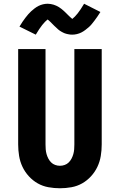

<svg xmlns="http://www.w3.org/2000/svg" viewBox="-20 -997 640 1025"><path d="M300 8Q269 8 238.5 2.5Q208 -3 181.5 -18Q155 -33 134 -56Q113 -79 100 -106.5Q87 -134 82 -164.5Q77 -195 77 -226V-735H223V-226Q223 -213 224 -200Q225 -187 228.5 -174.5Q232 -162 238 -150.5Q244 -139 253 -130Q262 -121 274.5 -116.5Q287 -112 300 -112Q313 -112 325.5 -116.5Q338 -121 347 -130Q356 -139 362 -150.5Q368 -162 371.5 -174.5Q375 -187 376 -200Q377 -213 377 -226V-735H523V-226Q523 -195 518 -164.5Q513 -134 500 -106.5Q487 -79 466 -56Q445 -33 418.5 -18Q392 -3 361.5 2.5Q331 8 300 8ZM365 -812Q360 -812 355 -812.5Q350 -813 345.5 -814Q341 -815 336 -816Q331 -817 326 -819Q321 -821 317 -823Q313 -825 308.5 -827.5Q304 -830 299.5 -833Q295 -836 291 -839.5Q287 -843 283.5 -846.5Q280 -850 276.5 -853Q273 -856 270.5 -858.5Q268 -861 263.5 -865.5Q259 -870 255 -874Q251 -878 247.5 -881.5Q244 -885 240.5 -888Q237 -891 234 -893Q220 -882 205 -863Q190 -844 171 -812L84 -855Q92 -869 100 -880.5Q108 -892 115.5 -902Q123 -912 130.5 -920.5Q138 -929 146 -936.5Q154 -944 164.5 -952Q175 -960 186 -965.5Q197 -971 209.5 -974Q222 -977 235 -977Q243 -977 251 -975.5Q259 -974 266 -972Q273 -970 280.5 -966.5Q288 -963 294.5 -959Q301 -955 308 -949.5Q315 -944 321 -938.5Q327 -933 332 -928Q337 -923 343.5 -916.5Q350 -910 355 -905.5Q360 -901 366 -896Q380 -907 395 -926Q410 -945 429 -977L516 -933Q508 -920 500 -908.5Q492 -897 484.5 -887Q477 -877 469.5 -868Q462 -859 454 -852Q446 -845 435.5 -837Q425 -829 414 -823.5Q403 -818 390.5 -815Q378 -812 365 -812Z"/></svg>

Font: Iosevka SS04 Heavy Extended
Style: Regular
Weight: 900
Width: 7
Monospace: yes
Designer: Belleve Invis
Foundry: Belleve Invis
Version: Version 19.0.0; ttfautohint (v1.8.4)